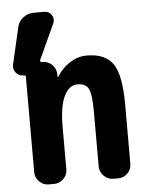

<svg xmlns="http://www.w3.org/2000/svg" viewBox="-53 -772 605 814"><g transform="rotate(-5 250.0 -365.0)"><path d="M329.1 -530.3Q408.2 -530.3 440.9 -482.4Q473.6 -434.6 473.6 -309.6V-56.6Q473.6 -33.2 457 -16.6Q440.4 0 417 0H396.5Q373 0 356 -17.1Q338.9 -34.2 338.9 -56.6V-290Q338.9 -364.3 326.7 -388.2Q314.5 -412.1 279.3 -412.1Q244.1 -412.1 222.7 -369.1Q201.2 -326.2 201.2 -237.3V-56.6Q201.2 -33.2 184.1 -16.6Q167 0 143.6 0H121.1Q97.7 0 81.1 -17.1Q64.5 -34.2 64.5 -56.6V-461.9Q64.5 -469.7 56.6 -469.7H53.7Q35.2 -469.7 22.9 -484.9Q10.7 -500 14.6 -518.6L50.8 -674.8Q55.7 -699.2 75.7 -714.8Q95.7 -730.5 121.1 -730.5H167Q186.5 -730.5 197.3 -713.9Q208 -697.3 200.2 -678.7L130.9 -528.3Q129.9 -525.4 131.3 -522.5Q132.8 -519.5 135.7 -519.5H138.7Q163.1 -519.5 180.2 -503.4Q197.3 -487.3 198.2 -462.9V-451.2Q198.2 -450.2 199.2 -450.2Q201.2 -450.2 201.2 -451.2Q224.6 -488.3 258.3 -509.3Q292 -530.3 329.1 -530.3Z"/></g></svg>

Font: Rounded Mgen+ 1m bold
Style: Bold
Weight: 700
Designer: [Source Han Sans]
Ryoko NISHIZUKA  (kana & ideographs); Paul D. Hunt (Latin, Greek & Cyrillic); Wenlong ZHANG  (bopomofo
Version: Version 1.059.20150602